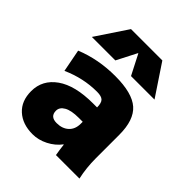

<svg xmlns="http://www.w3.org/2000/svg" viewBox="-215 -900 1040 1040"><g transform="rotate(45 305.5 -380.0)"><path d="M302 -705 243 -590H63L183 -770H423L543 -590H363L304 -705ZM323 -340H353Q353 -374 340 -387Q327 -400 293 -400Q188 -400 88 -355L63 -485Q173 -530 303 -530Q433 -530 488 -481.5Q543 -433 543 -320V-140Q543 -68 558 0H378Q372 -34 368 -70H366Q339 -34 296 -12Q253 10 208 10Q131 10 84.5 -32.5Q38 -75 38 -150Q38 -236 111.5 -288Q185 -340 323 -340ZM208 -170Q208 -125 258 -125Q301 -125 327 -149Q353 -173 353 -215V-230H323Q266 -230 237 -213.5Q208 -197 208 -170Z"/></g></svg>

Font: M PLUS 1p Black
Style: Regular
Weight: 900
Version: Version 1.061